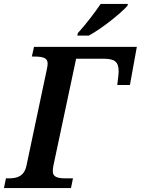

<svg xmlns="http://www.w3.org/2000/svg" viewBox="-45 -951 712 971"><path d="M346 -771H404C471 -807 566 -884 599 -921L602 -931H464C433 -885 385 -823 349 -784ZM-25 0H314L324 -49H287C246 -49 222 -56 222 -85C222 -92 223 -104 225 -113L340 -654H479C535 -654 555 -638 555 -591C555 -583 554 -571 553 -563L548 -521H612L647 -714H127L116 -665H126C174 -665 196 -658 196 -629C196 -622 194 -610 192 -601L89 -114C78 -60 42 -49 0 -49H-15Z"/></svg>

Font: Noto Serif SemiBold
Style: Italic
Weight: 600
Italic angle: -12°
Designer: Monotype Design Team
Foundry: Monotype Imaging Inc.
Version: Version 2.014